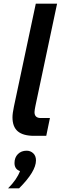

<svg xmlns="http://www.w3.org/2000/svg" viewBox="-20 -740 340 1046"><path d="M56 -160 175 -720H291L173 -163Q171 -151 169.5 -144Q168 -137 168 -129Q168 -97 202 -97H252L232 0H166Q106 0 77 -24.5Q48 -49 48 -101Q48 -112 50 -126.5Q52 -141 56 -160ZM84 286H24Q72 238 89 192Q59 182 59 148Q59 118 77.5 99.5Q96 81 125 81Q146 81 161 95Q176 109 176 134Q176 194 84 286Z"/></svg>

Font: Wix Madefor Text SemiBold
Style: Italic
Weight: 600
Italic angle: -12°
Designer: Dalton Maag Ltd
Foundry: Dalton Maag Ltd
Version: Version 3.100